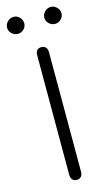

<svg xmlns="http://www.w3.org/2000/svg" viewBox="-137 -948 571 1006"><g transform="rotate(-15 148.0 -445.5)"><path d="M116 -26V-674Q116 -710 148 -710Q163 -710 171.5 -700.5Q180 -691 180 -674V-26Q180 -9 171.5 0.5Q163 10 148 10Q133 10 124.5 0.5Q116 -9 116 -26ZM1 -854Q1 -873 15 -887Q29 -901 48 -901Q67 -901 80.5 -887Q94 -873 94 -854Q94 -836 80.5 -822.5Q67 -809 48 -809Q29 -809 15 -822.5Q1 -836 1 -854ZM203 -854Q203 -873 217 -887Q231 -901 250 -901Q268 -901 282 -887Q296 -873 296 -854Q296 -836 282 -822.5Q268 -809 250 -809Q231 -809 217 -822.5Q203 -836 203 -854Z"/></g></svg>

Font: Kodchasan Light
Style: Regular
Weight: 300
Version: Version 1.000; ttfautohint (v1.6)